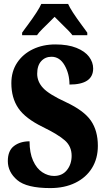

<svg xmlns="http://www.w3.org/2000/svg" viewBox="-20 -951 544 981"><path d="M20 -128Q20 -181 51.5 -205Q83 -229 131 -229Q131 -170 149 -130Q167 -90 196 -71Q225 -52 256 -52Q298 -52 322 -82Q346 -112 346 -155Q346 -203 311.5 -233.5Q277 -264 199 -302Q109 -346 73.5 -398.5Q38 -451 38 -526Q38 -586 67.5 -630.5Q97 -675 148 -699.5Q199 -724 263 -724Q327 -724 370.5 -706.5Q414 -689 435 -661Q456 -633 456 -601Q456 -519 335 -519Q335 -574 310 -617.5Q285 -661 243 -661Q211 -661 190.5 -638.5Q170 -616 170 -574Q170 -534 200 -501.5Q230 -469 317 -429Q409 -386 444.5 -334.5Q480 -283 480 -206Q480 -141 450 -92.5Q420 -44 365 -17Q310 10 237 10Q116 10 68 -31Q20 -72 20 -128ZM93 -784Q100 -794 107 -803.5Q114 -813 120 -821Q177 -898 191 -931H328Q342 -898 399 -821Q405 -813 412 -803.5Q419 -794 426 -784V-771H350Q339 -787 294 -830Q259 -865 259 -865Q245 -850 225 -831Q220 -826 199 -805.5Q178 -785 169 -771H93Z"/></svg>

Font: Noto Serif CondBlack
Style: Regular
Weight: 900
Width: 3
Designer: Monotype Design Team
Foundry: Monotype Imaging Inc.
Version: Version 1.001